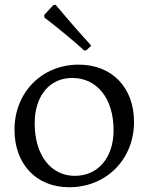

<svg xmlns="http://www.w3.org/2000/svg" viewBox="-20 -779 625 808"><path d="M335 -566 344 -568 364 -587C292 -665 214 -759 214 -759L204 -757L166 -716L167 -705C167 -705 251 -642 335 -566ZM271 9C427 9 544 -108 544 -266C544 -411 451 -507 311 -507C157 -507 41 -391 41 -233C41 -88 133 9 271 9ZM295 -39C194 -39 126 -126 126 -260C126 -376 189 -451 284 -451C388 -451 458 -365 458 -231C458 -115 392 -39 295 -39Z"/></svg>

Font: Alegreya SC
Style: Regular
Weight: 400
Designer: Juan Pablo del Peral
Foundry: Huerta Tipografica
Version: Version 2.007;PS 002.007;hotconv 1.0.88;makeotf.lib2.5.64775